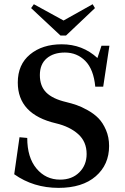

<svg xmlns="http://www.w3.org/2000/svg" viewBox="-20 -889 598 922"><path d="M270.5 -718.3 129.4 -850.1 142.6 -868.7 285.2 -790.5 424.8 -868.7 436 -850.1 296.9 -718.3ZM261.2 13.2Q140.6 13.2 48.3 -52.2L73.7 -230L110.8 -226.6Q110.8 -132.8 155.3 -79.6Q199.7 -26.4 268.6 -26.4Q325.7 -26.4 360.8 -61.3Q396 -96.2 396 -149.4Q396 -208.5 355.5 -244.9Q314.9 -281.2 248.5 -296.9Q65.4 -339.8 65.4 -492.7Q65.4 -579.1 124.3 -627.7Q183.1 -676.3 276.4 -676.3Q376.5 -676.3 447.8 -610.4L467.3 -669.4H505.4L475.6 -472.7H437.5Q429.7 -555.7 389.9 -596.2Q350.1 -636.7 291.5 -636.7Q236.8 -636.7 204.1 -608.6Q171.4 -580.6 171.4 -528.3Q171.4 -475.6 202.1 -444.8Q232.9 -414.1 297.9 -398.9Q324.2 -392.6 347.7 -384.5Q371.1 -376.5 401.4 -359.6Q431.6 -342.8 452.9 -321Q474.1 -299.3 489 -264.6Q503.9 -230 503.9 -188Q503.9 -98.1 439.7 -42.5Q375.5 13.2 261.2 13.2Z"/></svg>

Font: Elstob 8pt Medium
Style: Regular
Weight: 500
Designer: Peter S. Baker
Version: Version 1.015